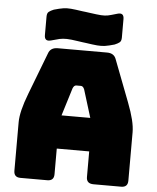

<svg xmlns="http://www.w3.org/2000/svg" viewBox="-61 -993 853 1044"><g transform="rotate(5 365.0 -470.5)"><path d="M273 -36Q273 0 237 0H90Q54 0 54 -36V-300Q54 -330 63.5 -369Q73 -408 93 -460L180 -687Q191 -720 231 -720H500Q539 -720 550 -687L637 -460Q657 -408 666.5 -369Q676 -330 676 -300V-36Q676 0 640 0H489Q450 0 450 -36V-176H273ZM330 -510 283 -358H440L393 -510Q386 -527 374 -527H349Q337 -527 330 -510ZM364 -764 336 -768Q298 -774 276 -774.5Q254 -775 236 -771Q218 -767 191 -759Q155 -749 155 -785V-886Q155 -905 164.5 -912.5Q174 -920 191 -927Q222 -936 242 -939Q262 -942 284.5 -940Q307 -938 347 -932L364 -930L386 -927Q428 -921 449.5 -919.5Q471 -918 487.5 -921.5Q504 -925 530 -933Q534 -934 537 -935Q573 -946 573 -909V-808Q573 -789 563.5 -781.5Q554 -774 537 -767Q506 -758 486 -755Q466 -752 443 -754Q420 -756 380 -762Z"/></g></svg>

Font: Bungee Tint
Style: Regular
Weight: 400
Designer: David Jonathan Ross
Foundry: David Jonathan Ross
Version: Version 2.001